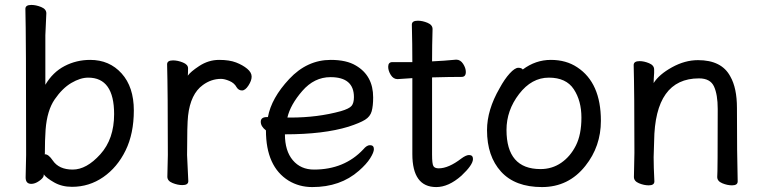

<svg xmlns="http://www.w3.org/2000/svg" viewBox="-20 -735 3096 779"><path d="M443 -272Q443 -420 338 -420Q306 -420 269.5 -398.5Q233 -377 202 -332Q171 -287 165 -209Q162 -167 162 -111L161 -110Q161 -109 163 -109Q177 -109 194 -84Q219 -47 275 -47Q331 -47 387 -109Q443 -171 443 -272ZM272 23Q231 23 199.5 5Q168 -13 158 -27V-30L157 -21Q155 -12 138.5 -0.5Q122 11 107 11Q84 11 84 -15L86 -106Q86 -593 83 -699Q83 -715 107 -715Q126 -715 147 -706.5Q168 -698 168 -681L164 -592V-391Q194 -442 242 -467Q290 -492 346 -492Q424 -492 473.5 -437Q523 -382 523 -287Q523 -193 489.5 -124.5Q456 -56 399 -16.5Q342 23 272 23Z M720 16Q701 16 680 7.5Q659 -1 659 -18L661 -106Q661 -367 658 -474Q658 -490 682 -490Q701 -490 722 -481.5Q743 -473 743 -458Q743 -436 742 -428Q753 -444 788 -467Q826 -492 869 -492Q911 -492 938 -481.5Q965 -471 983 -456Q1001 -441 1001 -424Q1001 -408 988 -388Q975 -368 962 -368Q948 -368 940 -381Q931 -398 911 -406.5Q891 -415 877 -415Q837 -415 803 -390Q753 -354 743 -265Q739 -230 739 -106L744 0Q744 16 720 16Z M1158 -258Q1269 -258 1363 -284Q1397 -294 1406.5 -305.5Q1416 -317 1416 -341Q1416 -422 1321 -422Q1255 -422 1206.5 -366Q1158 -310 1146 -258ZM1247 24Q1194 24 1151 -2Q1059 -59 1059 -206Q1038 -222 1038 -241Q1038 -260 1063 -260H1067Q1081 -337 1153.5 -414.5Q1226 -492 1322 -492Q1386 -492 1424 -469Q1494 -428 1494 -340Q1494 -305 1488 -283.5Q1482 -262 1461 -249Q1440 -236 1394 -221Q1293 -190 1136 -190Q1136 -123 1168 -85Q1200 -47 1254 -47Q1377 -47 1454 -129Q1468 -146 1481 -146Q1497 -146 1497 -130Q1497 -117 1482 -93Q1467 -69 1436 -42Q1361 24 1247 24Z M1750 24Q1653 24 1653 -110V-418L1593 -414Q1576 -414 1565.5 -431Q1555 -448 1555 -464Q1555 -483 1572 -483H1653Q1653 -556 1651 -635Q1651 -651 1675 -651Q1694 -651 1714.5 -642.5Q1735 -634 1735 -617Q1733 -552 1733 -486Q1779 -488 1831 -493Q1848 -493 1859 -476Q1870 -459 1870 -443Q1870 -423 1853 -423Q1805 -423 1733 -421V-108Q1733 -70 1738.5 -61Q1744 -52 1760 -52Q1800 -52 1852 -92Q1871 -106 1883 -106Q1899 -106 1899 -90Q1899 -66 1852 -22Q1800 24 1750 24Z M2173 -49Q2220 -49 2257 -74.5Q2294 -100 2316.5 -144.5Q2339 -189 2339 -258Q2339 -326 2308 -373Q2277 -420 2207 -420Q2137 -420 2086 -353.5Q2035 -287 2035 -208Q2035 -49 2173 -49ZM2179 24Q2070 24 2013 -38.5Q1956 -101 1956 -207Q1956 -289 2007 -377Q2027 -414 2048 -437Q2069 -460 2083 -460Q2096 -460 2101 -453Q2153 -492 2215 -492Q2277 -492 2322 -462Q2418 -399 2418 -245Q2418 -141 2355 -62Q2287 24 2179 24Z M2950 17Q2931 17 2910.5 8.5Q2890 0 2890 -17Q2892 -34 2892 -293Q2892 -351 2877 -384Q2862 -417 2816 -417Q2637 -417 2634 -162L2632 -97Q2632 -59 2635 1Q2635 17 2612 17Q2593 17 2572.5 8.5Q2552 0 2552 -17L2554 -115Q2554 -364 2551 -471Q2551 -487 2575 -487Q2593 -487 2613.5 -478.5Q2634 -470 2634 -453V-439Q2632 -411 2632 -398Q2654 -433 2706.5 -462Q2759 -491 2812 -491Q2908 -491 2943 -425Q2970 -378 2970 -297Q2970 -105 2973 1Q2973 17 2950 17Z"/></svg>

Font: LXGW WenKai Lite Medium
Style: Regular
Weight: 500
Designer: LXGW / Fontworks Inc.
Foundry: LXGW / Fontworks Inc.
Version: Version 1.511; March 25, 2025